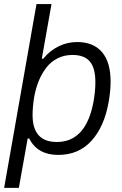

<svg xmlns="http://www.w3.org/2000/svg" viewBox="-27 -743 595 936"><path d="M-6.8 172.9 150.9 -723.1H224.1L176.8 -457H184.1Q214.8 -495.1 257.6 -516.6Q300.3 -538.1 349.1 -538.1Q428.2 -538.1 470.2 -489Q512.2 -439.9 512.2 -345.2Q512.2 -299.8 502.9 -247.1Q481.9 -126.5 419.4 -57.1Q356.9 12.2 256.8 12.2Q155.8 12.2 115.2 -67.9H107.9L64.9 172.9ZM250 -50.8Q393.1 -50.8 429.2 -249Q438 -300.3 438 -341.8Q438 -411.1 411.1 -443.1Q384.3 -475.1 326.2 -475.1Q286.1 -475.1 253.7 -458.7Q221.2 -442.4 198.7 -413.1Q176.3 -383.8 161.6 -347.7Q147 -311.5 139.2 -268.1Q131.8 -219.7 131.8 -182.1Q131.8 -50.8 250 -50.8Z"/></svg>

Font: Archivo Light
Style: Italic
Weight: 300
Italic angle: -10°
Designer: Hector Gatti
Foundry: Omnibus-Type
Version: Version 2.001